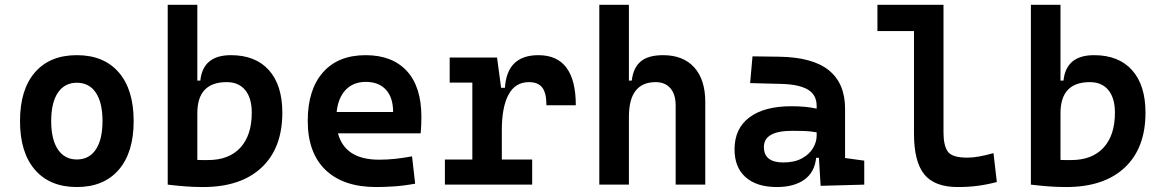

<svg xmlns="http://www.w3.org/2000/svg" viewBox="-20 -752 4728 782"><path d="M293 9.8Q183.1 9.8 122.3 -60.5Q61.5 -130.9 61.5 -258.8Q61.5 -387.2 122.3 -457.3Q183.1 -527.3 293 -527.3Q402.8 -527.3 463.6 -457.3Q524.4 -387.2 524.4 -258.8Q524.4 -130.9 463.6 -60.5Q402.8 9.8 293 9.8ZM293 -102.5Q343.3 -102.5 370.4 -143.3Q397.5 -184.1 397.5 -258.8Q397.5 -334 370.4 -374.5Q343.3 -415 293 -415Q243.2 -415 215.8 -374.5Q188.5 -334 188.5 -258.8Q188.5 -184.1 215.8 -143.3Q243.2 -102.5 293 -102.5Z M663.1 0V-732.4H783.7V-423.8H795.9Q806.6 -527.3 920.4 -527.3Q1020.5 -527.3 1075.2 -466.3Q1129.9 -405.3 1129.9 -293Q1129.9 -148.9 1045.4 -69.6Q960.9 9.8 806.6 9.8Q770 9.8 734.9 7.1Q699.7 4.4 663.1 0ZM783.7 -291V-100.6Q794.4 -100.1 805.4 -100.1Q816.4 -100.1 827.1 -100.1Q912.6 -100.1 959 -150.6Q1005.4 -201.2 1005.4 -293Q1005.4 -352.5 978.8 -385Q952.1 -417.5 903.3 -417.5Q783.7 -417.5 783.7 -291Z M1512.2 9.8Q1378.4 9.8 1305.9 -59.8Q1233.4 -129.4 1233.4 -259.8Q1233.4 -386.7 1295.2 -457Q1356.9 -527.3 1469.2 -527.3Q1577.6 -527.3 1637 -462.9Q1696.3 -398.4 1696.3 -275.9Q1696.3 -240.2 1693.4 -209H1356.4Q1385.3 -101.6 1523.9 -101.6Q1558.1 -101.6 1591.1 -105.2Q1624 -108.9 1658.2 -115.2L1670.9 -3.9Q1622.6 4.9 1582.8 7.3Q1543 9.8 1512.2 9.8ZM1470.2 -418.5Q1419.4 -418.5 1388.4 -386.5Q1357.4 -354.5 1351.1 -295.9H1581.1Q1581.1 -355 1551.8 -386.7Q1522.5 -418.5 1470.2 -418.5Z M1792 0V-102.1H1903.8V-415.5H1811.5V-517.6H2004.4L2021 -394.5H2036.6Q2044.9 -527.3 2172.9 -527.3Q2325.2 -527.3 2325.2 -323.2H2205.6Q2205.6 -373.5 2188.5 -395.5Q2171.4 -417.5 2134.3 -417.5Q2078.6 -417.5 2051.3 -366.7Q2023.9 -315.9 2023.9 -222.7V-102.1H2147.5V0Z M2420.9 0V-732.4H2541.5V-423.8H2553.2Q2559.1 -476.1 2589.6 -501.7Q2620.1 -527.3 2680.7 -527.3Q2762.7 -527.3 2807.6 -477.5Q2852.5 -427.7 2852.5 -336.9V0H2731.9V-322.3Q2731.9 -367.7 2710.4 -392.6Q2689 -417.5 2650.4 -417.5Q2541.5 -417.5 2541.5 -276.4V0Z M3144 9.8Q3062 9.8 3016.8 -30.3Q2971.7 -70.3 2971.7 -143.6Q2971.7 -228.5 3032.2 -273.9Q3092.8 -319.3 3203.6 -319.3Q3262.2 -319.3 3306.2 -309.6V-320.3Q3306.2 -365.7 3270.5 -387Q3234.9 -408.2 3164.1 -410.2L3035.2 -413.6L3044.9 -522.5L3154.3 -521Q3290 -519 3356 -465.6Q3421.9 -412.1 3421.9 -309.6V-108.4L3500 -97.7V0L3322.3 4.9L3315.4 -109.4H3304.2Q3297.9 -49.8 3255.6 -20Q3213.4 9.8 3144 9.8ZM3170.4 -90.3Q3215.3 -90.3 3245.6 -106.7Q3275.9 -123 3291 -148.2Q3306.2 -173.3 3306.2 -200.2V-212.9Q3279.8 -217.8 3256.1 -218.5Q3232.4 -219.2 3206.5 -219.2Q3091.3 -219.2 3091.3 -153.3Q3091.3 -90.3 3170.4 -90.3Z M3880.9 9.8Q3786.1 9.8 3744.4 -42Q3702.6 -93.8 3702.6 -207.5V-625.5H3553.7V-732.4H3822.8V-212.4Q3822.8 -158.7 3840.6 -134.3Q3858.4 -109.9 3919.9 -109.9Q3961.9 -109.9 4026.4 -128.4L4040 -10.7Q3999.5 0 3961.7 4.9Q3923.8 9.8 3880.9 9.8Z M4178.7 0V-732.4H4299.3V-423.8H4311.5Q4322.3 -527.3 4436 -527.3Q4536.1 -527.3 4590.8 -466.3Q4645.5 -405.3 4645.5 -293Q4645.5 -148.9 4561 -69.6Q4476.6 9.8 4322.3 9.8Q4285.6 9.8 4250.5 7.1Q4215.3 4.4 4178.7 0ZM4299.3 -291V-100.6Q4310.1 -100.1 4321 -100.1Q4332 -100.1 4342.8 -100.1Q4428.2 -100.1 4474.6 -150.6Q4521 -201.2 4521 -293Q4521 -352.5 4494.4 -385Q4467.8 -417.5 4418.9 -417.5Q4299.3 -417.5 4299.3 -291Z"/></svg>

Font: Caskaydia Cove SemiBold
Style: Regular
Weight: 600
Monospace: yes
Designer: Aaron Bell
Foundry: Saja Typeworks
Version: Version 4.300; ttfautohint (v1.8.3)